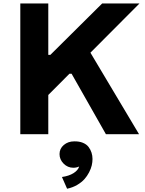

<svg xmlns="http://www.w3.org/2000/svg" viewBox="-20 -787 849 1126"><path d="M797.9 -766.6 510.3 -478 795.4 0H601.1L399.9 -354.5H387.2L263.2 -230V0H99.1V-766.6H263.2V-465.3H275.4L579.1 -766.6ZM415.5 42Q444.3 41.5 465.8 50.3Q487.3 59.1 499.3 74.7Q511.2 90.3 516.8 108.2Q522.5 126 522.5 145.5Q522.5 163.6 518.1 182.9Q513.7 202.1 502.4 223.9Q491.2 245.6 474.9 263.9Q458.5 282.2 432.4 297.6Q406.2 313 373.5 319.8L343.3 251Q384.8 245.1 411.4 228.3Q438 211.4 444.3 189.5Q428.2 196.8 410.2 196.8Q377 196.8 353 172.6Q329.1 148.4 329.1 116.7Q329.1 84.5 354.2 63.2Q379.4 42 415.5 42Z"/></svg>

Font: Acari Sans Neue Black
Style: Regular
Weight: 900
Designer: Alfredo Marco Pradil
Foundry: Alfredo Marco Pradil
Version: Version 1.045;June 16, 2019;FontCreator 11.5.0.2425 64-bit; 